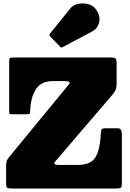

<svg xmlns="http://www.w3.org/2000/svg" viewBox="-20 -1079 742 1099"><path d="M57.5 -750H615.5Q634 -750 640.8 -744.2Q647.5 -738.5 647.5 -719V-603.5Q647.5 -577.5 641 -563.8Q634.5 -550 623.5 -537L321 -183.5Q312.5 -172 301.8 -161.8Q291 -151.5 291 -144Q291 -140 296.5 -137.5Q302 -135 320 -135H425Q500 -135 526.5 -179Q553 -223 557 -313Q558 -333.5 562.2 -339.2Q566.5 -345 587.5 -345H651.5Q669 -345 673.2 -334Q677.5 -323 677.5 -307V-31Q677.5 -9.5 671.5 -4.8Q665.5 0 644.5 0H49Q27.5 0 21.2 -4.2Q15 -8.5 15 -30V-127.5Q15 -152.5 21.2 -163.5Q27.5 -174.5 38 -187L363.5 -583Q370 -590.5 374.2 -595.5Q378.5 -600.5 378.5 -604Q378.5 -615 347.5 -615H282.5Q217 -615 186.8 -570.2Q156.5 -525.5 153 -448Q152.5 -431 149.5 -428Q146.5 -425 128.5 -425H50.5Q37 -425 34.8 -427.2Q32.5 -429.5 32.5 -443V-728Q32.5 -744 37.2 -747Q42 -750 57.5 -750ZM323.5 -812.5 267 -870.5Q258.5 -879.5 267.5 -888.5L384.5 -1033Q398.5 -1050.5 425.8 -1056.5Q453 -1062.5 481.2 -1056.2Q509.5 -1050 525.5 -1030Q555.5 -993 548.2 -954.8Q541 -916.5 507 -898.5L339 -809.5Q333.5 -806 330.5 -807Q327.5 -808 323.5 -812.5Z"/></svg>

Font: Besley* Narrow Fatface
Style: Regular
Weight: 900
Width: 4
Designer: Owen Earl
Foundry: indestructible type*
Version: Version 3.000; ttfautohint (v1.8.3)